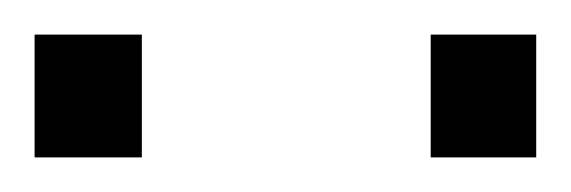

<svg xmlns="http://www.w3.org/2000/svg" viewBox="-20 -729 330 111"><path d="M0 -638V-709H62V-638ZM229 -638V-709H290V-638Z"/></svg>

Font: Saira Expanded Light
Style: Regular
Weight: 300
Width: 7
Designer: Hector Gatti with collaboration of the Omnibus-Type team
Foundry: Omnibus-Type
Version: Version 1.101